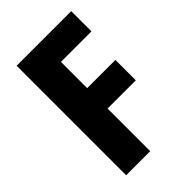

<svg xmlns="http://www.w3.org/2000/svg" viewBox="-214 -799 885 885"><g transform="rotate(-45 228.5 -357.0)"><path d="M225 0V-278H409V-411H225V-582H424V-714H68V0Z"/></g></svg>

Font: Noto Sans Khmer UI Condensed ExtraBold
Style: Regular
Weight: 800
Width: 3
Designer: Danh Hong and the Monotype Design Team
Foundry: Monotype Imaging Inc.
Version: Version 2.002